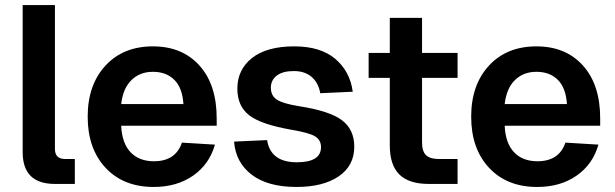

<svg xmlns="http://www.w3.org/2000/svg" viewBox="-20 -730 2442 762"><path d="M198 0Q70 0 70 -126V-710H198V-139Q198 -99 238 -99H277V0Z M590 12Q470 12 399 -64Q328 -140 328 -267Q328 -393 398.5 -469.5Q469 -546 587 -546Q703 -546 771.5 -470Q840 -394 840 -260V-231H461Q464 -162 498 -126Q532 -90 591 -90Q677 -90 702 -164L833 -156Q811 -78 746.5 -33Q682 12 590 12ZM461 -317H708Q704 -381 672 -413Q640 -445 587 -445Q535 -445 501.5 -412Q468 -379 461 -317Z M1157 12Q1042 12 978.5 -37Q915 -86 909 -168L1040 -174Q1054 -86 1158 -86Q1254 -86 1254 -146Q1254 -174 1231 -188.5Q1208 -203 1137 -215Q1016 -236 969 -272.5Q922 -309 922 -378Q922 -454 980.5 -500Q1039 -546 1148 -546Q1252 -546 1310.5 -496.5Q1369 -447 1380 -366L1251 -360Q1244 -401 1217 -424.5Q1190 -448 1146 -448Q1102 -448 1078.5 -430Q1055 -412 1055 -382Q1055 -350 1079 -334.5Q1103 -319 1164 -309Q1288 -290 1337 -253Q1386 -216 1386 -148Q1386 -72 1324 -30Q1262 12 1157 12Z M1682 0Q1603 0 1565 -37.5Q1527 -75 1527 -153V-421H1443V-520H1527V-659H1655V-520H1796V-421H1655V-165Q1655 -129 1671 -114Q1687 -99 1721 -99H1796V0Z M2112 12Q1992 12 1921 -64Q1850 -140 1850 -267Q1850 -393 1920.5 -469.5Q1991 -546 2109 -546Q2225 -546 2293.5 -470Q2362 -394 2362 -260V-231H1983Q1986 -162 2020 -126Q2054 -90 2113 -90Q2199 -90 2224 -164L2355 -156Q2333 -78 2268.5 -33Q2204 12 2112 12ZM1983 -317H2230Q2226 -381 2194 -413Q2162 -445 2109 -445Q2057 -445 2023.5 -412Q1990 -379 1983 -317Z"/></svg>

Font: Txt Sans SemiBold
Style: Regular
Weight: 600
Designer: Open Source
Foundry: XRLN
Version: Version 1.0